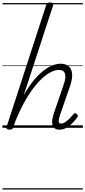

<svg xmlns="http://www.w3.org/2000/svg" viewBox="-20 -1035 691 1555"><path d="M462 15Q438 15 424 5Q410 -5 405 -22.5Q400 -40 403.5 -64Q407 -88 416 -117L494 -344Q516 -406 506.5 -437.5Q497 -469 457 -469Q424 -469 383 -446.5Q342 -424 295 -374.5Q248 -325 199 -245Q150 -165 103 -50L88 -4Q84 6 78 10.5Q72 15 57 15Q45 15 37 10Q29 5 33 -6L354 -994Q358 -1006 364.5 -1010.5Q371 -1015 385 -1015Q402 -1015 408 -1009Q414 -1003 410 -991L172 -263Q211 -333 251 -381.5Q291 -430 329.5 -460.5Q368 -491 404 -505Q440 -519 471 -519Q509 -519 533.5 -500.5Q558 -482 563.5 -442.5Q569 -403 548 -340L466 -103Q458 -78 456 -63Q454 -48 458.5 -41Q463 -34 474 -34Q491 -34 508.5 -46Q526 -58 543.5 -75.5Q561 -93 574 -109Q580 -117 585.5 -118Q591 -119 599 -113Q610 -106 610.5 -99.5Q611 -93 607 -86Q595 -69 573.5 -45Q552 -21 523.5 -3Q495 15 462 15ZM0 490H651V500H0ZM0 -20H651V0H0ZM0 -505H651V-500H0ZM0 -1010H651V-1000H0Z"/></svg>

Font: Playwrite NZ Guides
Style: Regular
Weight: 400
Designer: Veronika Burian, José Scaglione
Foundry: TypeTogether
Version: Version 1.003